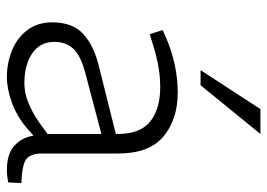

<svg xmlns="http://www.w3.org/2000/svg" viewBox="-132 -656 794 571"><g transform="rotate(90 265.5 -370.0)"><path d="M208 7Q168 7 131 -7.5Q94 -22 70 -52.5Q46 -83 46 -128Q46 -189 81.5 -221Q117 -253 182 -268L378 -317V-322Q378 -390 340.5 -419.5Q303 -449 239 -449Q203 -449 169 -442Q135 -435 108 -426L81 -418L69 -456L93 -467Q133 -484 173.5 -492.5Q214 -501 255 -501Q335 -501 385.5 -458.5Q436 -416 436 -324V-98Q436 -64 452.5 -51Q469 -38 524 -36L522 3Q517 4 507 5.5Q497 7 485 7Q437 7 412.5 -15.5Q388 -38 383 -72L360 -52Q326 -23 285 -8Q244 7 208 7ZM227 -45Q256 -45 285.5 -57Q315 -69 345 -90L378 -114V-274L192 -225Q142 -211 123 -189Q104 -167 104 -134Q104 -92 138 -68.5Q172 -45 227 -45ZM188 -569 304 -747H378L233 -569Z"/></g></svg>

Font: REM Medium ExtraLight
Style: Regular
Weight: 250
Version: Version 1.005;gftools[0.9.28]